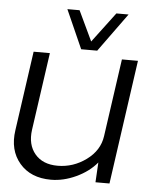

<svg xmlns="http://www.w3.org/2000/svg" viewBox="-53 -796 692 847"><g transform="rotate(5 292.5 -372.0)"><path d="M287 -579 211 -750H265L328 -617L428 -750H482L358 -579ZM541 -550 463 0H401L406 -88Q371 -46 315 -20Q259 6 204 6Q114 6 65 -51.5Q16 -109 29 -198L79 -550H151L102 -206Q93 -140 127.5 -99Q162 -58 228 -58Q297 -58 354.5 -100Q412 -142 421 -206L470 -550Z"/></g></svg>

Font: Oakes Grotesk Light
Style: Italic
Weight: 300
Italic angle: -8°
Designer: Samuel Oakes
Foundry: Samuel Oakes
Version: Version 1.000;PS 001.000;hotconv 1.0.88;makeotf.lib2.5.64775